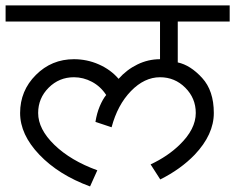

<svg xmlns="http://www.w3.org/2000/svg" viewBox="-33 -670 853 697"><path d="M513.7 -73.2Q576.2 -102.5 619.1 -144.5Q677.7 -201.2 677.7 -259.8Q677.7 -313.5 639.6 -351.6Q601.6 -389.6 547.9 -389.6Q491.2 -389.6 442.4 -339.4Q393.6 -289.1 372.1 -208L313.5 -227.5Q318.4 -258.8 329.1 -284.2Q339.8 -309.6 352.5 -325.2Q332 -356.4 300.8 -373Q269.5 -389.6 235.4 -389.6Q181.6 -389.6 143.6 -351.6Q105.5 -313.5 105.5 -259.8Q105.5 -201.2 164.6 -144Q223.6 -86.9 320.3 -51.8L293.9 6.8Q179.7 -35.2 109.9 -108.4Q40 -181.6 40 -259.8Q40 -340.8 97.2 -397.9Q154.3 -455.1 235.4 -455.1Q283.2 -455.1 326.2 -436Q369.1 -417 397.5 -383.8Q426.8 -417 465.8 -436Q504.9 -455.1 547.9 -455.1V-591.8H-12.7V-650.4H800.8V-591.8H612.3V-443.4Q658.2 -433.6 700.7 -387.2Q743.2 -340.8 743.2 -259.8Q743.2 -181.6 673.8 -108.4Q623 -55.7 548.8 -18.6Q548.8 -18.6 513.7 -73.2Z"/></svg>

Font: Lohit Marathi
Style: Regular
Weight: 400
Version: 2.94.2